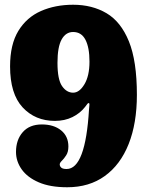

<svg xmlns="http://www.w3.org/2000/svg" viewBox="-20 -780 625 810"><path d="M232 -86.5Q232 -78.5 238.5 -72.8Q245 -67 261 -67Q340.5 -67 355.5 -318Q356.5 -331 357.2 -337Q358 -343 355.5 -344.5Q352 -346.5 348.8 -342Q345.5 -337.5 339 -329Q318 -302 285.5 -286Q253 -270 211.5 -270Q128.5 -270 75.5 -327Q22.5 -384 22.5 -500Q22.5 -592.5 57.5 -649.8Q92.5 -707 152.8 -733.5Q213 -760 288.5 -760Q369 -760 429.5 -724.2Q490 -688.5 523.8 -605.5Q557.5 -522.5 557.5 -380Q557.5 -260 522.8 -172.5Q488 -85 422.2 -37.5Q356.5 10 263.5 10Q191.5 10 143.5 -10.8Q95.5 -31.5 71.5 -65.5Q47.5 -99.5 47.5 -139Q47.5 -190 76 -222.5Q104.5 -255 156.5 -255Q207 -255 237.8 -230Q268.5 -205 268.5 -162Q268.5 -139 259.2 -124.8Q250 -110.5 241 -101.8Q232 -93 232 -86.5ZM222.5 -515Q222.5 -444.5 241.8 -416.8Q261 -389 288.5 -389Q315 -389 336.2 -424.5Q357.5 -460 357.5 -520Q357.5 -579.5 340.5 -612.2Q323.5 -645 288.5 -645Q257.5 -645 240 -613.5Q222.5 -582 222.5 -515Z"/></svg>

Font: Besley* Narrow Fatface
Style: Regular
Weight: 900
Width: 4
Designer: Owen Earl
Foundry: indestructible type*
Version: Version 3.000; ttfautohint (v1.8.3)